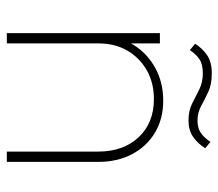

<svg xmlns="http://www.w3.org/2000/svg" viewBox="-60 -596 656 577"><g transform="rotate(90 268.5 -308.0)"><path d="M436 0V-275Q436 -350 393 -396Q350 -442 278 -442Q229 -442 191.5 -420.5Q154 -399 132.5 -362Q111 -325 111 -276L90 -288Q90 -340 115.5 -381Q141 -422 184.5 -446Q228 -470 283 -470Q338 -470 379.5 -445Q421 -420 444 -376Q467 -332 467 -275V0ZM80 0V-460H111V0ZM343 -546Q313 -546 291.5 -557Q270 -568 249 -578.5Q228 -589 201 -589Q173 -589 158 -578.5Q143 -568 131 -550L112 -566Q126 -588 146.5 -602Q167 -616 201 -616Q234 -616 256.5 -605.5Q279 -595 299 -584Q319 -573 343 -573Q366 -573 380.5 -583.5Q395 -594 407 -612L426 -596Q412 -574 392 -560Q372 -546 343 -546Z"/></g></svg>

Font: Outfit Thin Thin
Style: Regular
Weight: 250
Version: Version 1.100;gftools[0.9.27]